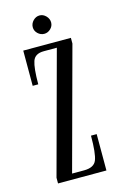

<svg xmlns="http://www.w3.org/2000/svg" viewBox="-102 -685 467 732"><g transform="rotate(-15 131.0 -318.5)"><path d="M33.5 0V-22.5L163 -501H111.5Q76.5 -501 67.5 -475Q58.5 -449 58.5 -384.5H36.5V-523.5H224.5V-501L95 -22.5H142.5Q182 -22.5 192 -48.2Q202 -74 202 -143.5H224.5V0ZM131 -564.5Q116.5 -564.5 105.5 -575Q94.5 -585.5 94.5 -600Q94.5 -614.5 105.5 -625.8Q116.5 -637 131 -637Q145 -637 156 -625.8Q167 -614.5 167 -600Q167 -585.5 156 -575Q145 -564.5 131 -564.5Z"/></g></svg>

Font: Imbue 50pt Light
Style: Regular
Weight: 300
Designer: Tyler Finck
Foundry: Etcetera Type Company
Version: Version 1.102; ttfautohint (v1.8.3)